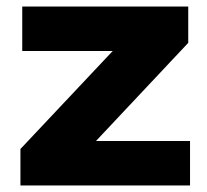

<svg xmlns="http://www.w3.org/2000/svg" viewBox="-20 -567 634 587"><path d="M42.5 0V-111.5L324.5 -411H48V-547H555.5V-436L273.5 -136H561V0Z"/></svg>

Font: Encode Sans Exp
Style: Bold
Weight: 700
Width: 7
Designer: Multiple Designers
Foundry: Impallari Type
Version: Version 3.002; ttfautohint (v1.8.3) -l 8 -r 50 -G 200 -x 14 